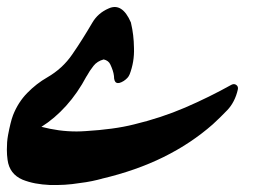

<svg xmlns="http://www.w3.org/2000/svg" viewBox="-24 -528 744 548"><path d="M350.1 -461.4Q357.9 -428.7 358.4 -391.1Q359.9 -351.6 345.7 -314.9V-315.4Q342.3 -305.7 329.1 -296.9Q301.3 -279.8 301.3 -311Q300.3 -319.3 297.6 -327.4Q294.9 -335.4 291 -343.8Q286.1 -355 272 -358.4Q253.4 -353.5 242.7 -339.8Q231.9 -326.2 223.1 -310.1V-310.5Q197.8 -262.7 164.8 -226.1Q131.8 -189.5 94.2 -166Q118.7 -159.7 143.6 -156.2Q168.5 -152.8 194.8 -152.8Q201.2 -152.8 207.3 -153.1Q213.4 -153.3 220.2 -153.8Q260.3 -156.2 294.7 -160.9Q329.1 -165.5 358.4 -172.9Q435.5 -191.4 504.2 -220.9Q572.8 -250.5 636.7 -286.1Q644.5 -290 650.6 -285.4Q656.7 -280.8 654.8 -272.5Q650.9 -254.9 643.1 -239.7Q635.3 -224.6 624.5 -213.4Q614.7 -203.1 604.2 -192.9Q593.8 -182.6 583.5 -173.3Q521.5 -118.7 442.9 -79.8Q364.3 -41 267.1 -18.1H267.6Q254.9 -14.6 238.8 -11.2Q222.7 -7.8 202.6 -5.4Q181.6 -2 160.9 -0.7Q140.1 0.5 118.2 0Q96.2 -1 76.9 -4.6Q57.6 -8.3 40.5 -15.1Q2.9 -31.2 -2.4 -71.8Q-3.4 -78.6 -3.9 -85.9Q-4.4 -93.3 -4.4 -100.6Q-4.4 -111.3 -3.7 -121.8Q-2.9 -132.3 -1 -142.6Q2.4 -160.6 5.9 -174.8Q9.3 -189 13.2 -199.2Q27.8 -236.3 54 -262.9Q80.1 -289.6 110.8 -307.1Q154.8 -332.5 182.1 -372.6Q197.3 -394.5 211.4 -417Q225.6 -439.5 239.3 -462.9Q255.4 -490.7 286.1 -503.9Q324.7 -521.5 349.6 -463.9Z"/></svg>

Font: Aref Ruqaa
Style: Bold
Weight: 700
Designer: Abdullah Aref
Version: Version 1.002